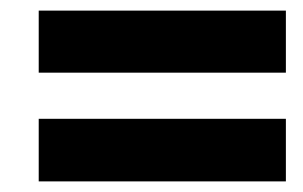

<svg xmlns="http://www.w3.org/2000/svg" viewBox="-20 -533 572 362"><path d="M53 -396V-513H519V-396ZM53 -191V-309H519V-191Z"/></svg>

Font: Noto Sans Disp ExtBd
Style: Italic
Weight: 800
Italic angle: -12°
Designer: Monotype Design Team
Foundry: Monotype Imaging Inc.
Version: Version 2.000;GOOG;noto-source:20170915:90ef993387c0